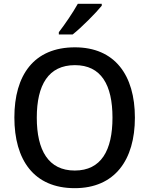

<svg xmlns="http://www.w3.org/2000/svg" viewBox="-20 -972 779 1002"><path d="M511 -952H386C361 -907 316 -841 287 -804V-792H359C405 -828 481 -905 511 -942ZM684 -358C684 -580 579 -725 371 -725C156 -725 55 -579 55 -359C55 -138 156 10 370 10C579 10 684 -137 684 -358ZM172 -358C172 -529 233 -632 371 -632C508 -632 567 -529 567 -358C567 -187 508 -82 370 -82C233 -82 172 -187 172 -358Z"/></svg>

Font: Noto Sans Thai Medium
Style: Regular
Weight: 500
Designer: Monotype Design Team
Foundry: Monotype Imaging Inc.
Version: Version 1.901